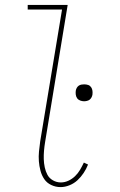

<svg xmlns="http://www.w3.org/2000/svg" viewBox="-20 -755 490 783"><path d="M227 8Q207 8 189 -0.5Q171 -9 160.5 -24.5Q150 -40 145 -59Q140 -78 138.5 -97.5Q137 -117 139 -137.5Q141 -158 144 -179L233 -716H93V-735H256L164 -176Q161 -158 159.5 -140.5Q158 -123 158.5 -106Q159 -89 162.5 -72.5Q166 -56 173.5 -42Q181 -28 196 -19.5Q211 -11 228 -11Q244 -11 259 -18Q274 -25 286 -36.5Q298 -48 306.5 -62.5Q315 -77 322 -92L339 -84Q332 -66 321 -49.5Q310 -33 296 -20Q282 -7 263.5 0.5Q245 8 227 8ZM323 -342Q315 -342 307 -345Q299 -348 294.5 -354.5Q290 -361 289 -369Q288 -377 289 -385Q290 -391 293 -396.5Q296 -402 301 -405.5Q306 -409 312 -410Q318 -411 323 -411Q332 -411 339.5 -408.5Q347 -406 351.5 -399.5Q356 -393 357 -385Q358 -377 357 -369Q356 -363 353 -357.5Q350 -352 345.5 -348.5Q341 -345 334.5 -343.5Q328 -342 323 -342Z"/></svg>

Font: Iosevka Etoile Thin
Style: Italic
Weight: 100
Italic angle: -9°
Designer: Belleve Invis
Foundry: Belleve Invis
Version: Version 22.1.2; ttfautohint (v1.8.4)